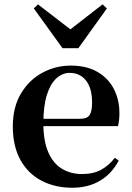

<svg xmlns="http://www.w3.org/2000/svg" viewBox="-20 -857 612 893"><path d="M316.2 16.2Q235.8 16.2 173.2 -16.5Q110.6 -49.1 75.1 -113Q39.6 -176.9 39.6 -268.8Q39.6 -358.8 77.6 -422.2Q115.5 -485.7 177.2 -518.8Q238.9 -551.9 309.4 -551.9Q383.1 -551.9 433.5 -522.5Q483.8 -493.1 509.6 -443.2Q535.4 -393.3 535.4 -330.9Q535.4 -296.1 528.7 -270.2H98.1V-304.6H353.4Q385.5 -304.6 396.9 -322.2Q408.3 -339.8 408.3 -380.4Q408.3 -446.3 380.2 -482.2Q352.1 -518 304.1 -518Q270.7 -518 242.6 -492.9Q214.6 -467.8 198.1 -416Q181.7 -364.1 181.7 -282.7Q181.7 -200.5 204.9 -148.2Q228 -95.8 268.8 -71.7Q309.5 -47.5 361.4 -47.5Q414.4 -47.5 450.9 -67.7Q487.3 -87.9 514.2 -123.2L532.1 -109.9Q500.6 -49.8 445.7 -16.8Q390.7 16.2 316.2 16.2ZM156.6 -836.7 344.7 -691.7H270.6L457 -836.7L477.1 -817.8L344.4 -632.7H270.9L137.2 -817.8Z"/></svg>

Font: Noto Serif JP
Style: Regular
Weight: 200
Designer: Ryoko NISHIZUKA 西塚涼子 (kana & ideographs); Frank Grießhammer (Latin, Greek & Cyrillic); Wenlong ZHANG 张文龙 (bopomofo); San
Foundry: Adobe
Version: Version 2.001;hotconv 1.1.0;makeotfexe 2.6.0